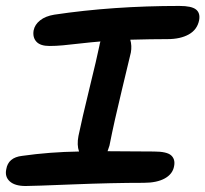

<svg xmlns="http://www.w3.org/2000/svg" viewBox="-20 -683 689 644"><path d="M65.9 -59.1Q29.8 -59.1 12.7 -74.7Q-4.4 -90.3 1 -115.2Q7.3 -154.8 54.2 -160.2Q146.5 -173.3 245.1 -174.8Q237.3 -196.8 243.2 -227.1Q254.9 -283.7 280 -386.5Q305.2 -489.3 313 -527.8Q314.9 -538.6 316.9 -543.9Q287.1 -541.5 251 -537.4Q214.8 -533.2 191.2 -531Q167.5 -528.8 146 -528.8Q115.2 -528.8 102.1 -543.2Q88.9 -557.6 92.8 -581.1Q96.7 -600.6 114.5 -614.7Q132.3 -628.9 162.1 -633.8Q358.4 -663.1 582 -663.1Q622.6 -663.1 637.5 -651.1Q652.3 -639.2 647.9 -615.2Q641.6 -583.5 613.3 -567.6Q585 -551.8 542 -551.8Q489.3 -551.8 417 -549.8Q422.9 -529.3 418.9 -506.8Q415.5 -491.2 389.4 -383.8Q363.3 -276.4 347.2 -194.8Q343.8 -183.6 340.8 -175.8Q363.8 -175.8 415 -175.3Q466.3 -174.8 496.1 -174.8Q539.6 -174.8 554 -161.9Q568.4 -148.9 564 -126Q559.6 -99.6 533 -84.7Q506.3 -69.8 461.9 -69.8Q357.9 -69.8 224.1 -64.5Q90.3 -59.1 65.9 -59.1Z"/></svg>

Font: Shantell Sans Irregular Bouncy
Style: Italic
Weight: 500
Italic angle: -11.31°
Designer: Stephen Nixon, Anya Danilova, Shantell Martin
Foundry: Arrow Type
Version: Version 1.006;[9816181b4]